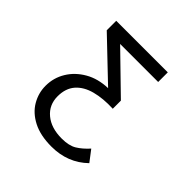

<svg xmlns="http://www.w3.org/2000/svg" viewBox="-170 -757 903 903"><g transform="rotate(45 281.5 -306.0)"><path d="M302 11Q228 11 178.5 -14.5Q129 -40 104.5 -82Q80 -124 80 -172Q80 -225 107 -269.5Q134 -314 182.5 -342Q231 -370 296 -372L99 -560V-623H442V-559H189L380 -373V-319Q314 -322 263 -308.5Q212 -295 183.5 -262.5Q155 -230 155 -177Q155 -120 197 -85Q239 -50 309 -50Q357 -50 385 -67Q413 -84 441 -115L483 -60Q410 11 302 11Z"/></g></svg>

Font: Inconsolata SemiExpanded Thin
Style: Regular
Weight: 100
Width: 6
Monospace: yes
Designer: Raph Levien, Cyreal, Brenton Simpson
Foundry: Raph Levien, Cyreal, Google
Version: Version 3.100; ttfautohint (v1.8.4.7-5d5b)